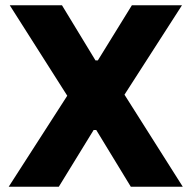

<svg xmlns="http://www.w3.org/2000/svg" viewBox="-20 -708 727 728"><path d="M13 0 235 -345 17 -688H215L342 -479H351L480 -688H670L452 -349L673 0H476L345 -215H335L203 0Z"/></svg>

Font: Saira
Style: Bold
Weight: 700
Designer: Hector Gatti with collaboration of the Omnibus-Type team
Foundry: Omnibus-Type
Version: Version 1.100; ttfautohint (v1.8.3)